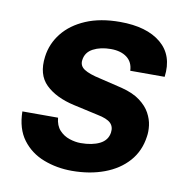

<svg xmlns="http://www.w3.org/2000/svg" viewBox="-66 -591 650 665"><g transform="rotate(10 259.0 -258.5)"><path d="M228.5 10Q175.5 10 129.2 -7.8Q83 -25.5 54.2 -63.8Q25.5 -102 24.5 -163H150Q152.5 -135.5 167.2 -119.5Q182 -103.5 202.5 -96.8Q223 -90 242 -90Q282.5 -90 309 -103.2Q335.5 -116.5 339.5 -144Q342.5 -165 329.5 -177.5Q316.5 -190 283 -196.5L197.5 -215.5Q132 -230 96.2 -264.8Q60.5 -299.5 69 -363.5Q75 -410 104.5 -447Q134 -484 184.5 -505.5Q235 -527 304.5 -527Q398.5 -527 448.8 -485Q499 -443 489 -366.5H368Q367 -396.5 345.8 -412.8Q324.5 -429 289 -429Q253 -429 227.2 -415.5Q201.5 -402 198 -374.5Q195 -354 212.8 -342.2Q230.5 -330.5 270 -322L349 -303Q390 -292.5 414.2 -274.2Q438.5 -256 450.2 -234.5Q462 -213 464.8 -191.2Q467.5 -169.5 464.5 -152Q457.5 -100.5 425.5 -64.2Q393.5 -28 342.5 -9Q291.5 10 228.5 10Z"/></g></svg>

Font: Public Sans Thin
Style: Bold Italic
Weight: 700
Italic angle: -8°
Version: Version 2.001